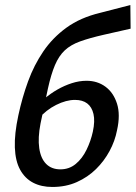

<svg xmlns="http://www.w3.org/2000/svg" viewBox="-20 -732 539 763"><path d="M188 11Q144 11 111.5 -6Q79 -23 60 -57.5Q41 -92 39 -146Q37 -200 53 -274Q68 -344 91.5 -408.5Q115 -473 152 -527.5Q189 -582 244 -622Q299 -662 378 -681L498 -712L499 -618L393 -594Q336 -581 298.5 -567.5Q261 -554 237.5 -532Q214 -510 198.5 -473.5Q183 -437 170.5 -380.5Q158 -324 141 -241Q130 -184 136 -143Q142 -102 163.5 -80.5Q185 -59 220 -59Q255 -59 281 -80.5Q307 -102 324 -137Q341 -172 349 -209Q358 -251 351.5 -279Q345 -307 326.5 -321Q308 -335 278 -335Q243 -335 203 -315Q163 -295 132 -259L108 -292Q130 -317 155 -338.5Q180 -360 208 -376Q236 -392 265.5 -401.5Q295 -411 324 -411Q367 -411 399 -387.5Q431 -364 445 -320Q459 -276 445 -214Q437 -172 415.5 -132Q394 -92 361.5 -60Q329 -28 285.5 -8.5Q242 11 188 11Z"/></svg>

Font: Ysabeau Office SemiBold
Style: Italic
Weight: 600
Italic angle: -12°
Designer: Christian Thalmann (Catharsis Fonts)
Version: Version 2.001;gftools[0.9.30]; featfreeze: tnum,lnum,ss02